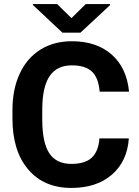

<svg xmlns="http://www.w3.org/2000/svg" viewBox="-20 -926 694 956"><path d="M42 0ZM621.6 -236.8Q613.3 -122.1 536.9 -56.2Q460.4 9.8 335.4 9.8Q198.7 9.8 120.4 -82.3Q42 -174.3 42 -335V-378.4Q42 -481 78.1 -559.1Q114.3 -637.2 181.4 -679Q248.5 -720.7 337.4 -720.7Q460.4 -720.7 535.6 -654.8Q610.8 -588.9 622.6 -469.7H476.1Q470.7 -538.6 437.7 -569.6Q404.8 -600.6 337.4 -600.6Q264.2 -600.6 227.8 -548.1Q191.4 -495.6 190.4 -385.3V-331.5Q190.4 -216.3 225.3 -163.1Q260.3 -109.9 335.4 -109.9Q403.3 -109.9 436.8 -140.9Q470.2 -171.9 475.1 -236.8ZM335.9 -835.9 407.2 -905.8H527.8V-900.4L380.4 -763.2H291L143.6 -901.4V-905.8H264.2Z"/></svg>

Font: Roboto
Style: Bold
Weight: 700
Designer: Google
Version: Version 2.134; 2016; ttfautohint (v1.6)